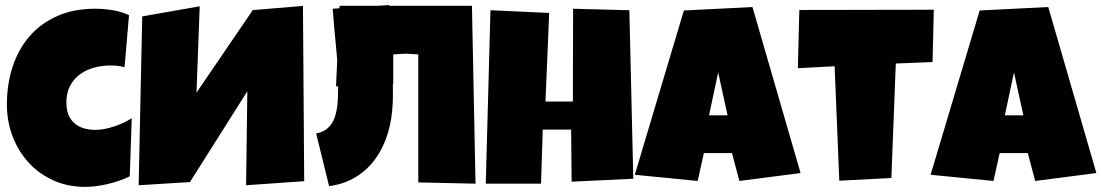

<svg xmlns="http://www.w3.org/2000/svg" viewBox="-20 -727 4360 760"><path d="M490.7 -667 473.1 -460.9Q459 -464.8 445.3 -466.3Q431.6 -467.8 417.5 -467.8Q382.8 -467.8 351.3 -459Q319.8 -450.2 295.7 -432.1Q271.5 -414.1 257.1 -386.5Q242.7 -358.9 242.7 -321.3Q242.7 -293.9 250.7 -273.7Q258.8 -253.4 273.7 -240Q288.6 -226.6 309.8 -219.7Q331.1 -212.9 356.9 -212.9Q375 -212.9 394 -216.6Q413.1 -220.2 432.1 -226.6Q451.2 -232.9 468.8 -241.2Q486.3 -249.5 501.5 -258.8L493.7 -29.3Q474.6 -19.5 452.6 -12Q430.7 -4.4 407.5 1.2Q384.3 6.8 361.1 9.8Q337.9 12.7 316.9 12.7Q247.6 12.7 190.7 -13.2Q133.8 -39.1 93 -83.7Q52.2 -128.4 29.8 -187.5Q7.3 -246.6 7.3 -313.5Q7.3 -393.6 30 -462.9Q52.7 -532.2 96.9 -583.3Q141.1 -634.3 206.3 -663.3Q271.5 -692.4 356 -692.4Q389.6 -692.4 424.3 -687Q459 -681.6 490.7 -667Z M954.1 6.3 959 -365.7 731.9 -6.3 528.8 6.3 543 -662.1 770.5 -702.1 757.8 -360.4 980.5 -687 1179.2 -703.6 1184.1 -9.8Z M1535.2 -398.9V-345.2Q1535.2 -316.9 1532.2 -288.1Q1526.9 -227.1 1505.9 -172.6Q1484.9 -118.2 1449 -77.1Q1413.1 -36.1 1361.8 -12.2Q1325.7 4.4 1282.7 9.8L1231.4 -198.7Q1243.7 -200.7 1253.4 -205.1Q1272 -212.9 1284.2 -226.6Q1296.4 -240.2 1303.5 -258.5Q1310.5 -276.9 1313.7 -297.6Q1316.9 -318.4 1317.6 -340.3Q1318.4 -362.3 1318.4 -383.8V-385.3H1310.1L1314.9 -489.7Q1313 -514.2 1310.5 -538.6Q1302.7 -615.2 1296.9 -692.4L1323.7 -694.3L1324.2 -704.1H1475.6L1520.5 -707Q1520.5 -705.6 1521 -704.1H1848.1L1862.3 0L1635.7 -4.9V-511.7L1586.4 -514.6L1536.6 -511.7V-390.1Z M2486.8 -19.5 2242.7 -7.8 2240.7 -213.9H2128.4L2121.6 0H1902.8L1921.4 -686.5L2153.8 -675.8L2139.2 -325.2H2247.6L2248.5 -692.4L2471.2 -686.5Z M3148.9 -42 2906.7 -10.7 2877.4 -121.1H2766.1L2741.7 -10.7L2492.7 -35.2L2687 -685.5L2958.5 -699.2ZM2859.9 -270.5 2822.8 -440.4 2786.6 -270.5Z M3676.3 -688.5 3671.4 -481.4 3525.9 -475.6 3508.3 -22.5 3302.2 -11.7 3283.7 -464.8 3138.2 -457 3144 -687.5Z M4319.8 -42 4077.6 -10.7 4048.3 -121.1H3937L3912.6 -10.7L3663.6 -35.2L3857.9 -685.5L4129.4 -699.2ZM4030.8 -270.5 3993.7 -440.4 3957.5 -270.5Z"/></svg>

Font: Luckiest Guy RUS-BEL-UKR
Style: Regular
Weight: 400
Designer: Astigmatic (AOETI)
Foundry: Astigmatic (AOETI)
Version: Version 1.00 March 11, 2019, initial release